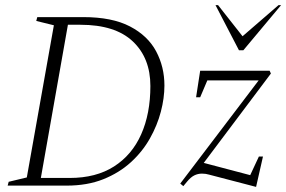

<svg xmlns="http://www.w3.org/2000/svg" viewBox="-20 -727 1121 752"><path d="M10 0 14 -15 85 -32 191 -628 122 -645 126 -660H306Q419 -660 489 -623.5Q559 -587 591.5 -526Q624 -465 624 -392Q624 -343 610 -289.5Q596 -236 567 -184.5Q538 -133 492.5 -91.5Q447 -50 384.5 -25Q322 0 241 0ZM295 -630H246L140 -30H253Q356 -30 426.5 -75Q497 -120 533 -201Q569 -282 569 -390Q569 -500 500 -565Q431 -630 295 -630ZM698 2 686 -8 993 -412H792L764 -346H748L764 -450H1036L1041 -439L778 -89L960 -41L994 -114H1010L983 5L799 -43Q786 -47 771 -47Q755 -47 741 -40Q727 -33 713 -16ZM916 -530 824 -707H834L930 -585L1071 -707H1081L933 -530Z"/></svg>

Font: Spectral SC ExtraLight
Style: Italic
Weight: 275
Italic angle: -10°
Designer: Jean-Baptiste Levee
Foundry: Production Type
Version: Version 2.001